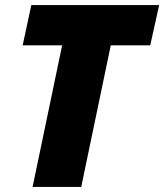

<svg xmlns="http://www.w3.org/2000/svg" viewBox="-20 -734 645 754"><path d="M108 0H299L415 -556H570L605 -714H103L69 -556H224Z"/></svg>

Font: Noto Sans Black
Style: Italic
Weight: 900
Italic angle: -12°
Designer: Monotype Design Team
Foundry: Monotype Imaging Inc.
Version: Version 2.013